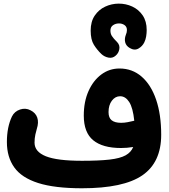

<svg xmlns="http://www.w3.org/2000/svg" viewBox="-20 -947 908 1034"><path d="M468.3 -782.2Q468.3 -830.6 490 -862.8Q511.7 -895 546.1 -911.1Q580.6 -927.2 619.1 -927.5Q657.7 -927.7 692.1 -911.9Q726.6 -896 748.3 -864.3Q770 -832.5 770 -785.2Q770 -768.1 767.1 -750.7Q764.2 -733.4 757.3 -719.2Q747.1 -697.8 725.6 -685.5Q704.1 -673.3 678.7 -688.5Q659.2 -699.7 654.3 -718.8Q649.4 -737.8 657.7 -759.3Q663.6 -772.5 663.6 -785.2Q663.6 -803.2 650.1 -812.3Q636.7 -821.3 619.1 -820.8Q601.6 -820.3 588.1 -810.8Q574.7 -801.3 574.7 -782.2Q574.7 -765.6 582.5 -753.2Q590.3 -740.7 611.3 -719.7Q626.5 -703.6 622.6 -682.1Q618.7 -660.6 603 -647.5Q586.4 -632.3 564.2 -636.7Q542 -641.1 525.9 -656.2Q502.9 -678.2 485.6 -705.8Q468.3 -733.4 468.3 -782.2ZM17.1 -182.1Q17.1 -262.7 44.4 -319.8Q58.1 -347.2 87.9 -357.2Q117.7 -367.2 144.5 -353Q171.9 -339.4 180.7 -313.5Q189.5 -287.6 178.2 -252.9Q174.8 -242.7 170.4 -222.2Q166 -201.7 166 -178.7Q166 -129.9 226.8 -105.5Q287.6 -81.1 421.4 -81.1Q513.7 -81.1 570.3 -87.6Q627 -94.2 656.5 -110.6Q686 -127 697.3 -155.3Q664.1 -149.9 631.8 -149.9Q532.7 -149.9 481.9 -191.7Q431.2 -233.4 431.2 -324.7Q431.2 -398.9 456.5 -456.1Q481.9 -513.2 525.4 -545.7Q568.8 -578.1 623.5 -578.1Q692.4 -578.1 742.9 -534.2Q793.5 -490.2 820.8 -410.2Q848.1 -330.1 848.1 -221.2Q848.1 -72.8 746.8 -2.9Q645.5 66.9 421.4 66.9Q274.4 66.9 185.5 38.6Q96.7 10.3 56.9 -45.4Q17.1 -101.1 17.1 -182.1ZM564.5 -343.3Q564.5 -312.5 581.5 -299.1Q598.6 -285.6 632.3 -285.6Q649.9 -285.6 667.5 -289.1Q685.1 -292.5 699.2 -295.9Q701.2 -296.4 703.1 -296.9Q695.8 -366.7 675.8 -397.7Q655.8 -428.7 627 -428.7Q600.6 -428.7 582.5 -404.8Q564.5 -380.9 564.5 -343.3Z"/></svg>

Font: Mikhak-FD ExtraBold
Style: Regular
Weight: 800
Designer: Amin Abedi
Version: Version 3.2